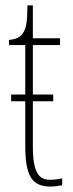

<svg xmlns="http://www.w3.org/2000/svg" viewBox="-20 -677 269 707"><path d="M167 10C178 10 194 8 209 5V-20C192 -17 181 -15 165 -15C123 -15 101 -40 101 -140V-304H176V-329H101V-511H201V-536H101V-657H81C80 -610 80 -575 63 -553C54 -540 38 -532 13 -530V-511H73V-329H21V-304H73V-141C73 -26 99 10 167 10Z"/></svg>

Font: Noto Serif ExtraCondensed Thin
Style: Regular
Weight: 100
Width: 2
Designer: Monotype Design Team
Foundry: Monotype Imaging Inc.
Version: Version 2.013